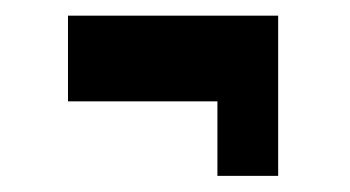

<svg xmlns="http://www.w3.org/2000/svg" viewBox="-20 -350 445 244"><path d="M66.4 -221.2V-330.1H333.5V-126.5H256.3V-221.2Z"/></svg>

Font: Oswald-Bold
Style: Bold
Weight: 700
Designer: vernon adams
Foundry: vernon adams
Version: Version 2.002; ttfautohint (v0.92.18-e454-dirty) -l 8 -r 50 